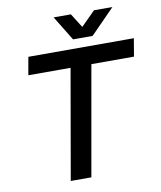

<svg xmlns="http://www.w3.org/2000/svg" viewBox="-93 -942 851 1016"><g transform="rotate(-10 332.0 -434.0)"><path d="M581.1 -868.2 451.2 -735.8H346.2L265.1 -868.2H357.9L405.8 -792L481.9 -868.2ZM204.1 0 307.1 -589.8H80.1L97.2 -686H664.1L647.9 -589.8H418.9L314.9 0Z"/></g></svg>

Font: Archivo Medium
Style: Italic
Weight: 500
Italic angle: -10°
Designer: Hector Gatti
Foundry: Omnibus-Type
Version: Version 2.001